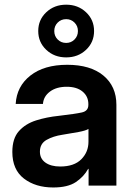

<svg xmlns="http://www.w3.org/2000/svg" viewBox="-20 -808 581 836"><path d="M211.9 8.3Q134.8 8.3 84.2 -30.5Q33.7 -69.3 33.7 -146.5Q33.7 -205.1 62.3 -237.1Q90.8 -269 137 -283.7Q183.1 -298.3 236.3 -303.7Q308.1 -312 336.4 -318.4Q364.7 -324.7 364.7 -351.1V-355Q364.7 -388.2 339.6 -409.2Q314.5 -430.2 270.5 -430.2Q225.6 -430.2 197.5 -409.2Q169.4 -388.2 167 -355.5H48.3Q52.7 -432.1 112.3 -479Q171.9 -525.9 272.9 -525.9Q373.5 -525.9 430.2 -479Q486.8 -432.1 486.8 -351.6V0H365.7V-72.8H363.8Q345.2 -38.6 310.1 -15.1Q274.9 8.3 211.9 8.3ZM242.2 -83Q302.7 -83 334 -114.5Q365.2 -146 365.2 -190.9V-246.6Q354 -239.3 321.8 -233.2Q289.6 -227.1 251.5 -221.2Q211.9 -215.3 182.9 -199Q153.8 -182.6 153.8 -147.5Q153.8 -117.2 177.7 -100.1Q201.7 -83 242.2 -83ZM268.1 -558.1Q216.3 -558.1 181.4 -591.1Q146.5 -624 146.5 -672.9Q146.5 -721.7 181.4 -754.6Q216.3 -787.6 268.1 -787.6Q319.8 -787.6 354.7 -754.6Q389.6 -721.7 389.6 -672.9Q389.6 -624 354.7 -591.1Q319.8 -558.1 268.1 -558.1ZM268.1 -621.1Q289.6 -621.1 304.4 -636Q319.3 -650.9 319.3 -672.9Q319.3 -694.8 304.4 -709.7Q289.6 -724.6 268.1 -724.6Q246.1 -724.6 231.2 -709.7Q216.3 -694.8 216.3 -672.9Q216.3 -650.9 231.2 -636Q246.1 -621.1 268.1 -621.1Z"/></svg>

Font: Inter Display SemiBold
Style: Regular
Weight: 600
Designer: Rasmus Andersson
Foundry: rsms
Version: Version 4.001;git-9221beed3